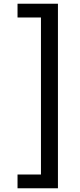

<svg xmlns="http://www.w3.org/2000/svg" viewBox="-20 -801 426 1021"><path d="M73.2 200.2V127H197.8V-708H73.2V-781.2H288.1V200.2Z"/></svg>

Font: Andika DR AuSIL
Style: Regular
Weight: 400
Designer: Annie Olsen & Victor Gaultney
Foundry: SIL International
Version: Version 0.003